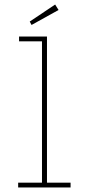

<svg xmlns="http://www.w3.org/2000/svg" viewBox="-20 -826 390 846"><path d="M60 0V-21H165V-644H64V-665H187V-21H291V0ZM119 -716 111 -731 223 -806 238 -782Z"/></svg>

Font: Inconsolata ExtraCondensed ExtraLight
Style: Regular
Weight: 200
Width: 2
Monospace: yes
Designer: Raph Levien, Cyreal, Brenton Simpson
Foundry: Raph Levien, Cyreal, Google
Version: Version 3.001; ttfautohint (v1.8.2.53-6de2)